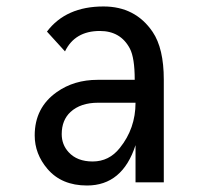

<svg xmlns="http://www.w3.org/2000/svg" viewBox="-20 -567 626 597"><path d="M489.3 0H401.4V-115.7Q360.8 9.8 250.5 9.8Q171.4 9.8 127.4 -42Q87.9 -88.4 87.9 -146Q87.9 -232.4 156.7 -280.8Q210.4 -318.8 283.7 -318.8H398.9Q398.9 -387.2 383.8 -416Q355 -470.7 290.5 -470.7Q212.9 -470.7 182.1 -407.2L126 -468.8Q185.1 -546.9 301.8 -546.9Q400.9 -546.9 454.6 -467.8Q489.3 -416.5 489.3 -319.3ZM401.4 -247.6Q344.7 -247.6 285.2 -247.6Q230.5 -247.6 199.2 -218.8Q171.9 -193.4 171.9 -149.9Q171.9 -117.2 193.4 -93.8Q219.7 -64.9 268.1 -64.9Q319.3 -64.9 352.5 -106.9Q401.4 -167.5 401.4 -247.6Z"/></svg>

Font: Consola Mono
Style: Book
Weight: 400
Monospace: yes
Version: Version 2.001